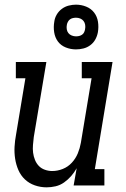

<svg xmlns="http://www.w3.org/2000/svg" viewBox="-20 -796 540 824"><path d="M180 8Q154 8 129.5 -0.5Q105 -9 87 -26Q69 -43 59 -66Q49 -89 45 -114.5Q41 -140 42.5 -166.5Q44 -193 49 -219L89 -460H48V-530H179L125 -208Q123 -191 121.5 -174Q120 -157 122 -141Q124 -125 130 -110Q136 -95 146.5 -84Q157 -73 172.5 -67.5Q188 -62 204 -62Q227 -62 249.5 -71Q272 -80 288.5 -98Q305 -116 314 -138Q323 -160 327 -183L373 -460H331V-530H463L387 -70H428V0H296L309 -74Q299 -56 285.5 -40.5Q272 -25 255 -13Q238 -1 218.5 3.5Q199 8 180 8ZM306 -584Q283 -584 262 -592.5Q241 -601 228.5 -618Q216 -635 212.5 -657.5Q209 -680 213 -703Q215 -719 223.5 -733.5Q232 -748 245.5 -758Q259 -768 275 -772Q291 -776 306 -776Q329 -776 350 -767.5Q371 -759 384 -742Q397 -725 400.5 -702.5Q404 -680 400 -657Q397 -641 389 -626.5Q381 -612 367.5 -602Q354 -592 338 -588Q322 -584 306 -584ZM306 -640Q313 -640 319.5 -641.5Q326 -643 332 -647Q338 -651 341 -657.5Q344 -664 345 -670Q347 -680 345.5 -689.5Q344 -699 338.5 -706Q333 -713 324.5 -716.5Q316 -720 306 -720Q300 -720 293 -718.5Q286 -717 280.5 -713Q275 -709 271.5 -702.5Q268 -696 267 -690Q265 -680 266.5 -670.5Q268 -661 273.5 -654Q279 -647 288 -643.5Q297 -640 306 -640Z"/></svg>

Font: Iosevka Curly Slab Oblique
Style: Regular
Weight: 400
Italic angle: -9°
Monospace: yes
Designer: Belleve Invis
Foundry: Belleve Invis
Version: Version 11.1.0; ttfautohint (v1.8.3)